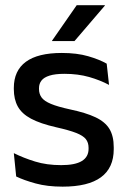

<svg xmlns="http://www.w3.org/2000/svg" viewBox="-20 -704 486 736"><path d="M220 11.5Q161 11.5 116.5 -0.8Q72 -13 42 -27.5L33 -117Q70 -98.5 114.5 -84.8Q159 -71 214.5 -71Q268 -71 293.8 -86.8Q319.5 -102.5 319.5 -133.5V-137.5Q319.5 -157.5 309 -170.8Q298.5 -184 271.8 -194.5Q245 -205 196 -216Q134.5 -230 99 -249Q63.5 -268 48.2 -295.8Q33 -323.5 33 -362.5V-367Q33 -433 79 -467Q125 -501 217 -501Q275 -501 318 -488.5Q361 -476 389 -460L398 -378.5Q364.5 -396.5 321.8 -408.8Q279 -421 227 -421Q191.5 -421 170 -414.2Q148.5 -407.5 139 -395.2Q129.5 -383 129.5 -366V-362.5Q129.5 -344 139.5 -330.2Q149.5 -316.5 175.2 -305.8Q201 -295 247 -285Q309 -272 346 -254.5Q383 -237 399.5 -209.8Q416 -182.5 416 -139.5V-132Q416 -60.5 367 -24.5Q318 11.5 220 11.5ZM274 -684H382V-682.5L265.5 -546.5H179.5V-548Z"/></svg>

Font: Anek Latin Medium
Style: Regular
Weight: 500
Designer: Yesha Goshar
Foundry: Ek Type
Version: Version 1.003